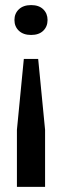

<svg xmlns="http://www.w3.org/2000/svg" viewBox="-20 -543 246 759"><path d="M158.2 195.8H46.9V-29.8L74.2 -310.1H130.9L158.2 -29.8ZM150.9 -421.4Q133.8 -404.8 103 -404.8Q72.3 -404.8 54.7 -421.4Q37.1 -438 37.1 -463.9Q37.1 -489.7 54.7 -506.3Q72.3 -522.9 103 -522.9Q133.8 -522.9 150.9 -506.3Q168 -489.7 168 -463.9Q168 -438 150.9 -421.4Z"/></svg>

Font: Creato Display Medium
Style: Regular
Weight: 500
Version: Version 1.000